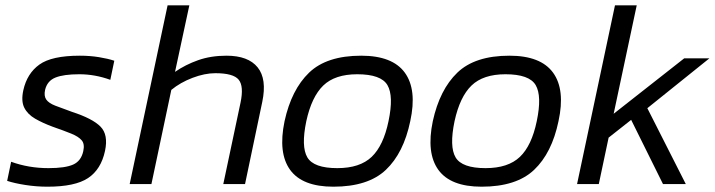

<svg xmlns="http://www.w3.org/2000/svg" viewBox="-20 -694 2698 724"><path d="M159 10Q117 10 75.5 3.5Q34 -3 7 -12L22 -84Q88 -60 163 -60Q226 -60 256 -73.5Q286 -87 294 -124Q300 -151 288 -165Q276 -179 249 -190Q222 -201 179 -216Q141 -230 112.5 -246.5Q84 -263 71.5 -288Q59 -313 68 -354Q82 -417 128.5 -450.5Q175 -484 281 -484Q319 -484 353 -478.5Q387 -473 411 -465L396 -393Q338 -414 279 -414Q220 -414 189 -401.5Q158 -389 150 -355Q145 -332 154.5 -318.5Q164 -305 188.5 -295.5Q213 -286 252 -272Q329 -247 359 -216.5Q389 -186 376 -125Q361 -55 312 -22.5Q263 10 159 10Z M469 0 612 -674H694L640 -423Q679 -450 727 -467Q775 -484 834 -484Q916 -484 951.5 -440Q987 -396 969 -310L904 0H822L887 -307Q900 -369 880 -393.5Q860 -418 792 -418Q752 -418 706 -400.5Q660 -383 626 -355L551 0Z M1237 10Q1120 10 1074 -53.5Q1028 -117 1053 -237Q1079 -356 1145.5 -420Q1212 -484 1342 -484Q1460 -484 1506.5 -420Q1553 -356 1527 -237Q1502 -117 1435 -53.5Q1368 10 1237 10ZM1252 -60Q1337 -60 1381.5 -102.5Q1426 -145 1445 -237Q1465 -332 1441 -373Q1417 -414 1327 -414Q1243 -414 1199 -371.5Q1155 -329 1135 -237Q1115 -141 1139 -100.5Q1163 -60 1252 -60Z M1796 10Q1679 10 1633 -53.5Q1587 -117 1612 -237Q1638 -356 1704.5 -420Q1771 -484 1901 -484Q2019 -484 2065.5 -420Q2112 -356 2086 -237Q2061 -117 1994 -53.5Q1927 10 1796 10ZM1811 -60Q1896 -60 1940.5 -102.5Q1985 -145 2004 -237Q2024 -332 2000 -373Q1976 -414 1886 -414Q1802 -414 1758 -371.5Q1714 -329 1694 -237Q1674 -141 1698 -100.5Q1722 -60 1811 -60Z M2156 0 2299 -674H2381L2294 -265L2560 -474H2655L2421 -286L2566 0H2480L2360 -242L2275 -175L2238 0Z"/></svg>

Font: Kanit Light
Style: Italic
Weight: 300
Italic angle: -12°
Designer: Katatrad Team
Foundry: CadsonDemak
Version: Version 2.000; ttfautohint (v1.8.3)